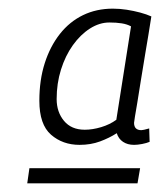

<svg xmlns="http://www.w3.org/2000/svg" viewBox="-20 -699 385 444"><path d="M43 -275 48 -310H304L298 -275ZM330 -661Q323 -616 316.5 -578.5Q310 -541 305.5 -511.5Q301 -482 297.5 -461.5Q294 -441 292 -429Q290 -417 290 -415Q290 -398 307 -398Q309 -398 313.5 -399Q318 -400 325 -402L326 -371Q319 -368 308.5 -366Q298 -364 290 -364Q275 -364 264.5 -371Q254 -378 250 -391Q233 -380 211.5 -372Q190 -364 164 -364Q125 -364 98 -387.5Q71 -411 71 -466Q71 -514 83.5 -553Q96 -592 118.5 -620.5Q141 -649 172 -664Q203 -679 241 -679Q257 -679 273 -676.5Q289 -674 304 -670Q319 -666 330 -661ZM111 -470Q111 -440 128 -419.5Q145 -399 176 -399Q194 -399 214 -405Q234 -411 249 -422L283 -638Q274 -643 261.5 -645Q249 -647 233 -647Q210 -647 188 -633Q166 -619 148.5 -594.5Q131 -570 121 -538Q111 -506 111 -470Z"/></svg>

Font: Georama Light
Style: Italic
Weight: 300
Italic angle: -9°
Designer: Jean-Baptiste Levee
Foundry: Production Type
Version: Version 1.001